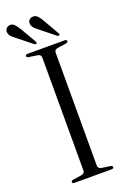

<svg xmlns="http://www.w3.org/2000/svg" viewBox="-164 -924 653 979"><g transform="rotate(-20 162.0 -434.5)"><path d="M198 -43Q198 -27 218.5 -24L263 -17.5Q274 -15.5 274 -8Q274 0 262.5 0H61Q49.5 0 49.5 -8Q49.5 -15.5 60.5 -17.5L105 -24Q125.5 -27 125.5 -43V-657Q125.5 -673 105 -676L60.5 -682.5Q49.5 -684.5 49.5 -692Q49.5 -700 61 -700H262.5Q274 -700 274 -692Q274 -684.5 263 -682.5L218.5 -676Q198 -673 198 -657ZM198 -828 245.5 -745Q250 -737.5 246 -734Q241.5 -730.5 234.5 -735L158 -796.5Q144.5 -806 135.2 -816Q126 -826 124.5 -839Q123 -850.5 130 -859Q137 -867.5 149.5 -869Q164.5 -870.5 175.8 -859.2Q187 -848 198 -828ZM73.5 -828 121.5 -745Q126 -737.5 122.5 -734Q117.5 -730.5 110 -735L34 -796Q20.5 -805.5 11.2 -815.2Q2 -825 0 -838.5Q-1.5 -850 5.5 -858.2Q12.5 -866.5 24.5 -868.5Q39.5 -870.5 50.8 -859Q62 -847.5 73.5 -828Z"/></g></svg>

Font: Fraunces 72pt Light
Style: Regular
Weight: 300
Version: Version 1.000;[0bf87f6ff]